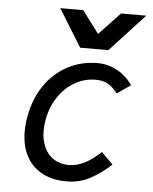

<svg xmlns="http://www.w3.org/2000/svg" viewBox="-55 -843 711 895"><g transform="rotate(5 300.0 -396.0)"><path d="M75.5 -210.5Q75.5 -244.5 82 -280Q97 -364.5 140.2 -427.2Q183.5 -490 247.2 -523.5Q311 -557 386.5 -557Q425 -557 458 -543.2Q491 -529.5 514.2 -509Q537.5 -488.5 550.5 -467.5L487 -424Q468.5 -449 445 -464Q421.5 -479 384 -479Q332 -479 286.2 -452.5Q240.5 -426 209.2 -378.8Q178 -331.5 167.5 -271Q163 -245.5 163 -222Q163 -177.5 178.5 -143.8Q194 -110 223.8 -91Q253.5 -72 294 -72Q365 -72 442.5 -146L496.5 -92Q453.5 -51.5 402.5 -23.2Q351.5 5 289.5 5Q224.5 5 176.2 -20.2Q128 -45.5 101.8 -94Q75.5 -142.5 75.5 -210.5ZM190.5 -797H298L376.5 -692.5L475 -797H593L431 -621.5H299Z"/></g></svg>

Font: JuliaMono Italic
Style: Regular
Weight: 400
Italic angle: -9°
Monospace: yes
Designer: cormullion
Foundry: corm
Version: Version 0.049; ttfautohint (v1.8.4)